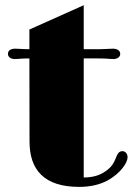

<svg xmlns="http://www.w3.org/2000/svg" viewBox="-20 -711 512 740"><path d="M93.8 -165.5C93.8 -56.6 149.9 9.3 285.2 9.3C329.6 9.3 366.2 0 395 -15.6C445.3 -43.9 471.7 -84 471.7 -105C471.7 -118.7 462.9 -128.4 451.7 -128.4C440.9 -128.4 433.1 -122.1 424.8 -98.1C419.4 -84 409.7 -68.8 397.9 -59.6C371.1 -36.6 342.3 -27.3 302.7 -26.9V-485.8H356.4C373.5 -485.8 383.8 -485.4 392.1 -484.9C401.4 -484.4 407.7 -483.4 417 -483.4C430.7 -483.4 443.4 -490.7 443.4 -502.9C443.4 -516.6 431.2 -523.4 414.6 -523.4C409.2 -523.4 404.3 -522.9 394.5 -522.5C386.7 -522 377.9 -521.5 368.2 -521.5H302.7V-690.9L93.3 -597.2V-521.5H85.9C75.2 -521.5 66.9 -522 59.6 -522.5C49.3 -522.9 43.9 -523.4 39.1 -523.4C21.5 -523.4 10.7 -516.6 10.7 -502.9C10.7 -490.7 22.5 -483.4 37.1 -483.4C45.9 -483.4 52.2 -484.4 62 -484.9C68.8 -485.4 79.1 -485.8 93.3 -485.8Z"/></svg>

Font: Limelight
Style: Regular
Weight: 400
Designer: Nicole Fally
Foundry: Nicole Fally
Version: Version 1.002